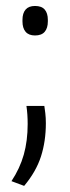

<svg xmlns="http://www.w3.org/2000/svg" viewBox="-20 -474 228 628"><path d="M125 -127.5Q126.5 -119 128.2 -103.8Q130 -88.5 130 -71Q130 -12 114 37.8Q98 87.5 59 134L17.5 118.5Q45 77 57.8 31.8Q70.5 -13.5 70.5 -68.5Q70.5 -84 69.5 -98.8Q68.5 -113.5 66.5 -127.5ZM94.5 -358Q74 -358 63.8 -370Q53.5 -382 53.5 -404V-409Q53.5 -431 63.8 -442.8Q74 -454.5 94.5 -454.5Q116 -454.5 126.2 -442.8Q136.5 -431 136.5 -409V-404Q136.5 -382 126.2 -370Q116 -358 94.5 -358Z"/></svg>

Font: Anek Tamil Medium Light
Style: Regular
Weight: 300
Version: Version 1.003